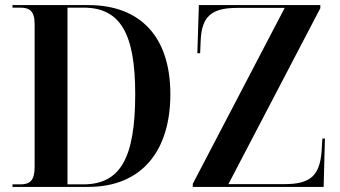

<svg xmlns="http://www.w3.org/2000/svg" viewBox="-20 -734 1337 754"><path d="M29 0H326C540 0 649 -145 649 -364C649 -592 529 -714 327 -714H29V-704H59C96 -704 116 -691 116 -639V-78C116 -25 97 -10 61 -10H29ZM737 0H1251L1256 -190H1246L1243 -141C1236 -45 1199 -11 1099 -11H877L1238 -702V-714H761L755 -525H766L768 -573C772 -669 809 -703 912 -703H1098L737 -12ZM307 -10H245V-704H308C452 -704 511 -603 511 -365C511 -112 452 -10 307 -10Z"/></svg>

Font: Noto Serif Display SemiCondensed SemiBold
Style: Regular
Weight: 600
Width: 4
Designer: Monotype Design Team
Foundry: Monotype Imaging Inc.
Version: Version 2.009